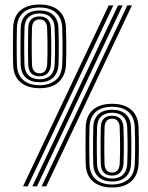

<svg xmlns="http://www.w3.org/2000/svg" viewBox="-20 -824 655 849"><path d="M164.1 0 542.9 -800H563.4L184.6 0ZM81.9 0 460.7 -800H481.2L102.4 0ZM123 0 501.8 -800H522.3L143.5 0ZM476.1 5Q422.1 5 391.4 -21.4Q360.7 -47.9 359 -98.1Q358.5 -118.4 358.2 -146Q358 -173.6 358.2 -204Q358.5 -234.4 359.1 -262.6Q360.6 -312.2 391 -338.6Q421.5 -365 476.1 -365Q529.6 -365 560.1 -338.8Q590.6 -312.5 592.6 -262.6Q593.6 -235 593.9 -205.5Q594.3 -176 594 -148.2Q593.7 -120.4 592.7 -98Q590.3 -50.3 560.9 -22.6Q531.4 5 476.1 5ZM476.1 -8.2Q518 -8.2 545.7 -29.7Q573.4 -51.3 576 -98.7Q577 -120.1 577.3 -146.4Q577.6 -172.7 577.4 -202.1Q577.1 -231.5 576 -262.1Q574.2 -305.2 548.4 -328.5Q522.6 -351.8 476.1 -351.8Q427.9 -351.8 402.4 -328.1Q376.9 -304.4 375.7 -261.6Q375.1 -234.1 374.8 -204.8Q374.5 -175.5 374.8 -148.1Q375.1 -120.7 375.7 -98.5Q377.2 -54.6 403.3 -31.4Q429.4 -8.2 476.1 -8.2ZM476.1 -21.4Q437.5 -21.4 415.6 -41.3Q393.7 -61.3 392.3 -99.2Q391.7 -121.3 391.4 -147.8Q391.2 -174.2 391.4 -203.2Q391.7 -232.2 392.4 -261.8Q393.4 -297.5 414.5 -318.1Q435.6 -338.6 476.1 -338.6Q514.1 -338.6 535.9 -319Q557.6 -299.4 559.3 -261.4Q560.4 -230.3 560.7 -201.9Q561 -173.6 560.7 -148.1Q560.4 -122.6 559.4 -99.5Q557.4 -61.9 535.8 -41.6Q514.2 -21.4 476.1 -21.4ZM476.1 -34.5Q506.2 -34.5 523.6 -51.3Q540.9 -68.2 542.7 -99.4Q543.7 -123.4 544 -148.2Q544.4 -173.1 544.1 -201.1Q543.8 -229.1 542.5 -261.7Q541.3 -292.5 524 -309Q506.6 -325.5 476.1 -325.5Q444.9 -325.5 427.5 -309.1Q410.1 -292.7 409.2 -261.5Q408.3 -229.6 408.1 -201.6Q407.9 -173.6 408.2 -148.3Q408.4 -123 409 -98.7Q410.2 -67.7 427.8 -51.1Q445.3 -34.5 476.1 -34.5ZM476.1 -47.7Q427.5 -47.7 425.7 -99.7Q425 -122.7 424.8 -149.1Q424.5 -175.5 424.8 -203.9Q425.2 -232.4 425.8 -261.3Q427.3 -312.3 476.1 -312.3Q499.1 -312.3 512 -298.9Q525 -285.4 526 -259.5Q527.1 -235.1 527.4 -206.7Q527.7 -178.3 527.5 -150.6Q527.3 -122.9 526.2 -100.8Q524.7 -74.9 511.5 -61.3Q498.3 -47.7 476.1 -47.7ZM476.1 -60.9Q507.1 -60.9 509.4 -101.5Q510.6 -122.6 510.9 -149.1Q511.1 -175.6 510.8 -204.3Q510.5 -232.9 509.3 -259.9Q507.7 -299.1 476.1 -299.1Q443.6 -299.1 442.4 -260.6Q441.6 -232.4 441.3 -203.9Q441 -175.4 441.3 -149Q441.6 -122.6 442.2 -100.6Q443.8 -60.9 476.1 -60.9ZM155.2 -434Q101.2 -434 70.5 -460.4Q39.8 -486.9 38.1 -537.1Q37.6 -557.4 37.3 -585Q37.1 -612.6 37.3 -643Q37.6 -673.4 38.2 -701.6Q39.7 -751.2 70.1 -777.6Q100.6 -804 155.2 -804Q208.7 -804 239.2 -777.8Q269.7 -751.5 271.7 -701.6Q272.7 -674 273 -644.5Q273.4 -615 273.1 -587.2Q272.8 -559.4 271.8 -537Q269.4 -489.3 240 -461.6Q210.6 -434 155.2 -434ZM155.2 -447.2Q197.1 -447.2 224.8 -468.7Q252.5 -490.3 255.1 -537.7Q256.1 -559.1 256.4 -585.4Q256.7 -611.7 256.5 -641.1Q256.2 -670.6 255.1 -701.1Q253.4 -744.2 227.5 -767.5Q201.7 -790.8 155.2 -790.8Q107 -790.8 81.5 -767.1Q56 -743.4 54.8 -700.6Q54.2 -673.1 53.9 -643.8Q53.6 -614.5 53.9 -587.1Q54.2 -559.7 54.8 -537.5Q56.3 -493.6 82.4 -470.4Q108.5 -447.2 155.2 -447.2ZM155.2 -460.4Q116.6 -460.4 94.7 -480.3Q72.8 -500.3 71.4 -538.2Q70.8 -560.3 70.6 -586.8Q70.3 -613.2 70.6 -642.2Q70.8 -671.2 71.6 -700.8Q72.5 -736.5 93.6 -757.1Q114.7 -777.6 155.2 -777.6Q193.2 -777.6 215 -758Q236.8 -738.4 238.4 -700.4Q239.5 -669.3 239.8 -640.9Q240.2 -612.6 239.8 -587.1Q239.5 -561.6 238.5 -538.5Q236.5 -500.9 214.9 -480.6Q193.4 -460.4 155.2 -460.4ZM155.2 -473.5Q185.3 -473.5 202.7 -490.3Q220 -507.2 221.8 -538.4Q222.8 -562.4 223.2 -587.3Q223.5 -612.2 223.2 -640.1Q222.9 -668.1 221.6 -700.7Q220.4 -731.5 203.1 -748Q185.7 -764.5 155.2 -764.5Q124 -764.5 106.6 -748.1Q89.2 -731.7 88.3 -700.5Q87.4 -668.6 87.1 -640.6Q86.9 -612.6 87.2 -587.3Q87.5 -562 88.1 -537.7Q89.4 -506.7 106.9 -490.1Q124.5 -473.5 155.2 -473.5ZM155.2 -486.7Q106.7 -486.7 104.8 -538.7Q104.1 -561.7 103.9 -588.1Q103.6 -614.5 103.9 -642.9Q104.3 -671.4 104.9 -700.3Q106.4 -751.3 155.2 -751.3Q178.2 -751.3 191.2 -737.9Q204.1 -724.4 205.2 -698.5Q206.2 -674.1 206.5 -645.7Q206.8 -617.3 206.6 -589.6Q206.4 -561.9 205.3 -539.8Q203.8 -513.9 190.6 -500.3Q177.4 -486.7 155.2 -486.7ZM155.2 -499.9Q186.2 -499.9 188.6 -540.5Q189.7 -561.6 190 -588.1Q190.2 -614.6 189.9 -643.3Q189.6 -671.9 188.4 -698.9Q186.8 -738.1 155.2 -738.1Q122.7 -738.1 121.5 -699.6Q120.7 -671.4 120.4 -642.9Q120.1 -614.4 120.4 -588Q120.8 -561.6 121.4 -539.6Q123 -499.9 155.2 -499.9Z"/></svg>

Font: Big Shoulders Inline Text Thin
Style: Regular
Weight: 100
Designer: Patric King
Foundry: XO Type Co
Version: Version 2.002